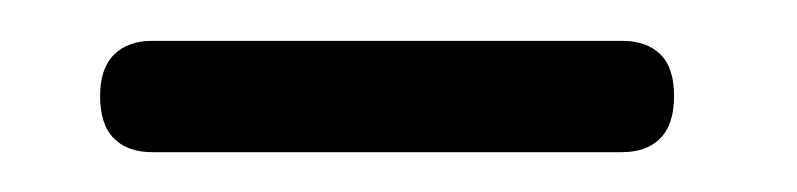

<svg xmlns="http://www.w3.org/2000/svg" viewBox="-20 -630 390 94"><path d="M29 -583Q29 -596.5 35.8 -603.2Q42.5 -610 54.5 -610H284.5Q296.5 -610 303.2 -603.5Q310 -597 310 -583Q310 -569 303.2 -562.2Q296.5 -555.5 284.5 -555.5H54.5Q42.5 -555.5 35.8 -562.2Q29 -569 29 -583Z"/></svg>

Font: Fraunces 12pt
Style: Regular
Weight: 400
Version: Version 1.000;[b76b70a41]